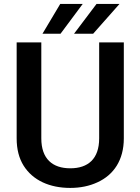

<svg xmlns="http://www.w3.org/2000/svg" viewBox="-20 -921 694 951"><path d="M471.2 -235.8C471.2 -133.8 416 -87.4 328.1 -87.4C240.2 -87.4 184.6 -133.8 184.6 -235.8V-710.9H62.5V-235.8C62.5 -181.6 74.2 -136.7 97.2 -100.1C143.1 -27.3 226.1 9.8 328.1 9.8C377.9 9.8 422.9 0.5 462.9 -18.1C543 -54.7 593.3 -127.9 593.3 -235.8V-710.9H471.2ZM441.4 -753.9 571.8 -901.4H458L346.7 -753.9ZM279.8 -753.9 389.6 -901.4H278.3L190.4 -753.9Z"/></svg>

Font: Vazirmatn Medium
Style: Regular
Weight: 500
Designer: Saber Rastikerdar
Foundry: Saber Rastikerdar
Version: Version 33.003